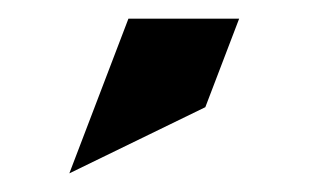

<svg xmlns="http://www.w3.org/2000/svg" viewBox="-20 -115 331 206"><path d="M54.4 71 200.3 0 236.6 -95H117.8Z"/></svg>

Font: Din Kursivschrift
Style: Breit
Weight: 400
Version: Version 1.089